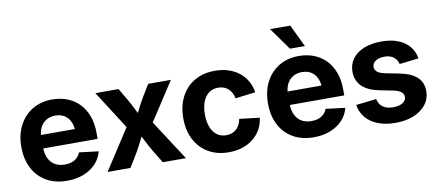

<svg xmlns="http://www.w3.org/2000/svg" viewBox="-68 -1017 2951 1290"><g transform="rotate(-10 1407.0 -371.5)"><path d="M301.8 11.2Q219.7 11.2 160.2 -23.2Q100.6 -57.6 68.4 -119.9Q36.1 -182.1 36.1 -266.1Q36.1 -348.1 68.4 -410.9Q100.6 -473.6 158.9 -509Q217.3 -544.4 294.9 -544.4Q349.6 -544.4 396.2 -526.6Q442.9 -508.8 477.3 -473.9Q511.7 -439 531 -387.9Q550.3 -336.9 550.3 -270.5V-230.5H93.3V-322.3H479.5L412.6 -298.8Q412.6 -339.8 399.2 -370.4Q385.7 -400.9 359.9 -417.5Q334 -434.1 296.9 -434.1Q259.8 -434.1 233.4 -417.2Q207 -400.4 193.1 -371.1Q179.2 -341.8 179.2 -303.2V-238.8Q179.2 -193.8 194.6 -162.4Q210 -130.9 238.3 -114.7Q266.6 -98.6 304.7 -98.6Q331.1 -98.6 352.3 -106.2Q373.5 -113.8 388.4 -128.2Q403.3 -142.6 411.1 -163.1L543 -147Q531.2 -99.6 498 -64.2Q464.8 -28.8 414.8 -8.8Q364.7 11.2 301.8 11.2Z M577.6 0 787.6 -323.7 786.6 -226.6 588.9 -535.6H746.6L794.9 -454.1Q816.9 -415 835.4 -377.4Q854 -339.8 872.6 -303.2H820.3Q839.8 -339.4 858.2 -377.2Q876.5 -415 899.4 -454.1L949.2 -535.6H1104L902.3 -225.6L903.3 -321.8L1112.3 0H954.6L897 -94.7Q874.5 -133.8 856 -171.1Q837.4 -208.5 818.4 -243.7H868.7Q850.1 -208.5 832 -171.1Q814 -133.8 791.5 -94.7L733.9 0Z M1404.8 11.2Q1324.2 11.2 1264.9 -23.7Q1205.6 -58.6 1173.3 -121.1Q1141.1 -183.6 1141.1 -266.1Q1141.1 -349.1 1173.3 -411.9Q1205.6 -474.6 1264.9 -509.5Q1324.2 -544.4 1404.8 -544.4Q1454.6 -544.4 1496.1 -531Q1537.6 -517.6 1569.3 -492.7Q1601.1 -467.8 1621.1 -432.9Q1641.1 -397.9 1647.5 -355L1510.3 -337.9Q1506.3 -358.9 1497.6 -375.5Q1488.8 -392.1 1475.6 -404.1Q1462.4 -416 1445.3 -422.4Q1428.2 -428.7 1406.7 -428.7Q1368.7 -428.7 1342.3 -408.4Q1315.9 -388.2 1302.2 -351.8Q1288.6 -315.4 1288.6 -266.6Q1288.6 -218.3 1302.2 -181.9Q1315.9 -145.5 1342.3 -125Q1368.7 -104.5 1406.7 -104.5Q1428.2 -104.5 1445.6 -111.1Q1462.9 -117.7 1476.1 -129.6Q1489.3 -141.6 1498 -158.9Q1506.8 -176.3 1510.7 -197.8L1648.4 -181.2Q1642.6 -137.2 1622.6 -102.1Q1602.5 -66.9 1570.6 -41.5Q1538.6 -16.1 1496.6 -2.4Q1454.6 11.2 1404.8 11.2Z M1984.4 11.2Q1902.3 11.2 1842.8 -23.2Q1783.2 -57.6 1751 -119.9Q1718.8 -182.1 1718.8 -266.1Q1718.8 -348.1 1751 -410.9Q1783.2 -473.6 1841.6 -509Q1899.9 -544.4 1977.5 -544.4Q2032.2 -544.4 2078.9 -526.6Q2125.5 -508.8 2159.9 -473.9Q2194.3 -439 2213.6 -387.9Q2232.9 -336.9 2232.9 -270.5V-230.5H1775.9V-322.3H2162.1L2095.2 -298.8Q2095.2 -339.8 2081.8 -370.4Q2068.4 -400.9 2042.5 -417.5Q2016.6 -434.1 1979.5 -434.1Q1942.4 -434.1 1916 -417.2Q1889.6 -400.4 1875.7 -371.1Q1861.8 -341.8 1861.8 -303.2V-238.8Q1861.8 -193.8 1877.2 -162.4Q1892.6 -130.9 1920.9 -114.7Q1949.2 -98.6 1987.3 -98.6Q2013.7 -98.6 2034.9 -106.2Q2056.2 -113.8 2071 -128.2Q2085.9 -142.6 2093.8 -163.1L2225.6 -147Q2213.9 -99.6 2180.7 -64.2Q2147.5 -28.8 2097.4 -8.8Q2047.4 11.2 1984.4 11.2ZM1928.2 -603 1819.3 -755.4H1957L2030.3 -603Z M2541.5 11.2Q2475.6 11.2 2424.3 -8.1Q2373 -27.3 2341.1 -64.5Q2309.1 -101.6 2301.3 -153.3L2439.5 -168.9Q2447.8 -132.3 2473.9 -113.5Q2500 -94.7 2543.5 -94.7Q2585 -94.7 2608.9 -110.4Q2632.8 -126 2632.8 -150.4Q2632.8 -171.4 2615.2 -184.6Q2597.7 -197.8 2563.5 -205.1L2470.7 -223.6Q2393.1 -239.3 2354 -277.8Q2314.9 -316.4 2314.9 -377Q2314.9 -428.2 2342.8 -465.6Q2370.6 -502.9 2421.4 -523.4Q2472.2 -543.9 2540.5 -543.9Q2606 -543.9 2654.1 -524.9Q2702.1 -505.9 2731 -471.2Q2759.8 -436.5 2767.1 -388.7L2636.2 -373.5Q2629.9 -402.3 2606.2 -421.1Q2582.5 -439.9 2543.5 -439.9Q2506.8 -439.9 2483.4 -424.6Q2460 -409.2 2460 -384.8Q2460 -364.3 2476.1 -350.6Q2492.2 -336.9 2527.8 -329.6L2626 -310.1Q2704.6 -294.4 2742.7 -258.5Q2780.8 -222.7 2780.8 -164.6Q2780.8 -111.8 2750.2 -72.3Q2719.7 -32.7 2665.8 -10.7Q2611.8 11.2 2541.5 11.2Z"/></g></svg>

Font: Inter 20pt
Style: Bold
Weight: 700
Version: Version 4.001;git-66647c0bb